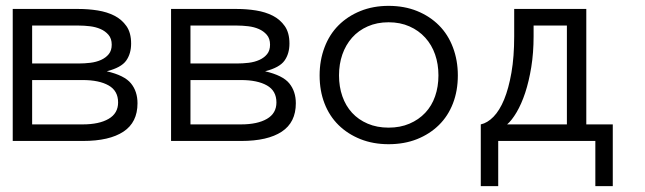

<svg xmlns="http://www.w3.org/2000/svg" viewBox="-20 -486 2224 662"><path d="M454.1 -129.9Q454.1 -64 405.5 -32Q356.9 0 266.1 0H23.9V-455.1H251Q284.2 -455.1 316.7 -450Q349.1 -444.8 374.5 -431.9Q399.9 -418.9 416 -396Q432.1 -373 432.1 -335.9Q432.1 -300.8 415 -276.9Q397.9 -252.9 348.1 -240.2Q409.2 -226.1 431.6 -198.5Q454.1 -170.9 454.1 -129.9ZM365.2 -332Q365.2 -353 354 -366Q342.8 -378.9 326.4 -386Q310.1 -393.1 290 -395.5Q270 -397.9 251 -397.9H90.8V-267.1H251Q271 -267.1 291.5 -269.5Q312 -272 328.6 -279.5Q345.2 -287.1 355.2 -299.6Q365.2 -312 365.2 -332ZM387.2 -132.8Q387.2 -172.9 354.5 -191.4Q321.8 -210 265.1 -210H90.8V-57.1H265.1Q321.8 -57.1 354.5 -76.2Q387.2 -95.2 387.2 -132.8Z M1000 -129.9Q1000 -64 951.4 -32Q902.8 0 812 0H569.8V-455.1H796.9Q830.1 -455.1 862.5 -450Q895 -444.8 920.4 -431.9Q945.8 -418.9 961.9 -396Q978 -373 978 -335.9Q978 -300.8 960.9 -276.9Q943.8 -252.9 894 -240.2Q955.1 -226.1 977.5 -198.5Q1000 -170.9 1000 -129.9ZM911.1 -332Q911.1 -353 899.9 -366Q888.7 -378.9 872.3 -386Q856 -393.1 835.9 -395.5Q815.9 -397.9 796.9 -397.9H636.7V-267.1H796.9Q816.9 -267.1 837.4 -269.5Q857.9 -272 874.5 -279.5Q891.1 -287.1 901.1 -299.6Q911.1 -312 911.1 -332ZM933.1 -132.8Q933.1 -172.9 900.4 -191.4Q867.7 -210 811 -210H636.7V-57.1H811Q867.7 -57.1 900.4 -76.2Q933.1 -95.2 933.1 -132.8Z M1558.6 -226.1Q1558.6 -172.9 1541.7 -129.4Q1524.9 -85.9 1493.4 -54.9Q1461.9 -23.9 1418 -6.3Q1374 11.2 1319.8 11.2Q1266.6 11.2 1222.7 -6.3Q1178.7 -23.9 1147.2 -54.9Q1115.7 -85.9 1098.9 -129.4Q1082 -172.9 1082 -226.1Q1082 -277.8 1098.9 -322.5Q1115.7 -367.2 1147.2 -398.7Q1178.7 -430.2 1222.7 -448Q1266.6 -465.8 1319.8 -465.8Q1374 -465.8 1418 -448Q1461.9 -430.2 1493.4 -398.7Q1524.9 -367.2 1541.7 -322.5Q1558.6 -277.8 1558.6 -226.1ZM1491.7 -226.1Q1491.7 -265.1 1480.2 -298.1Q1468.8 -331.1 1446.3 -356Q1423.8 -380.9 1391.8 -395Q1359.9 -409.2 1319.8 -409.2Q1279.8 -409.2 1247.8 -395Q1215.8 -380.9 1193.8 -356Q1171.9 -331.1 1160.4 -298.1Q1148.9 -265.1 1148.9 -226.1Q1148.9 -187 1160.4 -154.1Q1171.9 -121.1 1193.8 -97.2Q1215.8 -73.2 1247.8 -59.6Q1279.8 -45.9 1319.8 -45.9Q1359.9 -45.9 1391.8 -59.6Q1423.8 -73.2 1446.3 -97.2Q1468.8 -121.1 1480.2 -154.1Q1491.7 -187 1491.7 -226.1Z M1637.7 -57.1Q1660.6 -62 1681.6 -83.5Q1702.6 -105 1718.3 -143.1Q1733.9 -181.2 1743.4 -235.6Q1752.9 -290 1752.9 -360.8V-455.1H2001.5V-57.1H2092.8V155.8H2032.7V0H1697.8V155.8H1637.7ZM1819.8 -360.8Q1819.8 -304.2 1811.8 -254.6Q1803.7 -205.1 1790.8 -166Q1777.8 -127 1761.2 -98.9Q1744.6 -70.8 1728.5 -57.1H1934.6V-397.9H1819.8Z"/></svg>

Font: Anonymous Pro
Style: Regular
Weight: 400
Monospace: yes
Designer: Mark Simonson
Version: Version 1.003